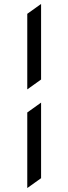

<svg xmlns="http://www.w3.org/2000/svg" viewBox="-20 -737 346 973"><path d="M118.2 -284V-667L188.2 -717V-334ZM118.2 216V-167L188.2 -217V166Z"/></svg>

Font: Wittgenstein
Style: Italic
Weight: 400
Italic angle: -11°
Designer: Jörg Drees
Foundry: Jörg Drees
Version: Version 1.500